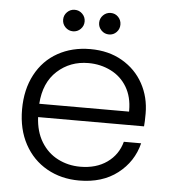

<svg xmlns="http://www.w3.org/2000/svg" viewBox="-52 -762 726 818"><g transform="rotate(5 311.0 -353.5)"><path d="M235 -623Q216 -623 202.5 -636.5Q189 -650 189 -669Q189 -688 202.5 -701.5Q216 -715 235 -715Q254 -715 267.5 -701.5Q281 -688 281 -669Q281 -650 267.5 -636.5Q254 -623 235 -623ZM389 -623Q370 -623 356.5 -636.5Q343 -650 343 -669Q343 -688 356.5 -701.5Q370 -715 389 -715Q408 -715 421 -701.5Q434 -688 434 -669Q434 -650 421 -636.5Q408 -623 389 -623ZM574 -301Q574 -265 572 -246H119Q122 -184 149 -140Q176 -96 220 -73.5Q264 -51 316 -51Q384 -51 430.5 -84Q477 -117 492 -173H566Q546 -93 480.5 -42.5Q415 8 316 8Q239 8 178 -26.5Q117 -61 82.5 -124.5Q48 -188 48 -273Q48 -358 82 -422Q116 -486 177 -520Q238 -554 316 -554Q394 -554 452.5 -520Q511 -486 542.5 -428.5Q574 -371 574 -301ZM503 -303Q503 -305 503 -308Q503 -366 478 -408Q453 -450 409 -472Q365 -494 313 -494Q235 -494 180 -444Q125 -394 119 -303Z"/></g></svg>

Font: Fz Poppins Light
Style: Regular
Weight: 300
Designer: Ninad Kale (Devanagari), Jonny Pinhorn (Latin)
Foundry: Indian Type Foundry
Version: Vit hóa bi Vntype.Com & FontZin.Com